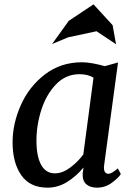

<svg xmlns="http://www.w3.org/2000/svg" viewBox="-20 -855 620 885"><path d="M459 -83Q459 -68 464.5 -61Q470 -54 479 -54Q495 -54 523 -79L537 -53Q526 -35 495.5 -12.5Q465 10 427 10Q396 10 378 -5.5Q360 -21 361 -54L365 -83Q333 -44 290.5 -17Q248 10 199 10Q118 10 78 -47.5Q38 -105 38 -199Q38 -285 76 -370.5Q114 -456 187 -512Q260 -568 358 -568Q381 -568 410 -562.5Q439 -557 463 -550L524 -567L460 -94Q459 -90 459 -83ZM347 -513Q283 -513 238 -466Q193 -419 170.5 -348.5Q148 -278 148 -207Q148 -135 169.5 -95.5Q191 -56 233 -56Q268 -56 303.5 -82.5Q339 -109 364 -143L411 -497Q385 -513 347 -513ZM411 -835 499 -739 515 -651 425 -711 294 -683 220 -652 297 -759Z"/></svg>

Font: Koeln Type Serif
Style: Italic
Weight: 400
Italic angle: -8°
Designer: Eben Sorkin
Foundry: Eben Sorkin
Version: Version 2.002